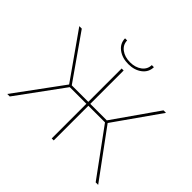

<svg xmlns="http://www.w3.org/2000/svg" viewBox="-193 -1114 1359 1359"><g transform="rotate(45 487.0 -434.0)"><path d="M656 -357 674 -365 942 0H917ZM300 -365 318 -357 57 0H32ZM53 -700H78L318 -357L300 -349ZM296 -366H485V-347H296ZM477 -700H497V0H477ZM489 -366H678V-347H489ZM656 -357 896 -700H921L674 -349ZM343 -868H364Q365 -825 400 -799Q435 -773 488 -773Q540 -773 575 -799Q610 -825 611 -868H632Q631 -817 590 -786Q549 -755 488 -755Q427 -755 385.5 -786Q344 -817 343 -868Z"/></g></svg>

Font: iiserrat Thin
Style: Regular
Weight: 100
Designer: Akira Ohta
Foundry: Akira Ohta
Version: Version 1.200;Glyphs 3.3.1 (3343)